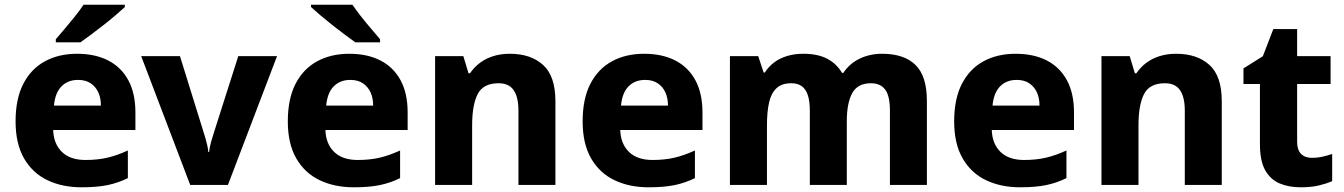

<svg xmlns="http://www.w3.org/2000/svg" viewBox="-20 -786 5710 816"><path d="M307.5 -557.5Q384.6 -557.5 440.2 -528.8Q495.7 -500.2 525.6 -444.6Q555.5 -389.1 555.5 -308V-233.5H206Q208 -174.8 243 -140.5Q278.1 -106.1 343.3 -106.1Q395 -106.1 436.8 -115.9Q478.7 -125.8 523.4 -146.5V-29Q483 -9 438 0.5Q392.9 10 326.5 10Q245.1 10 181.9 -20Q118.7 -50 82.4 -112.5Q46.2 -175 46.2 -270.1Q46.2 -366.2 79.1 -429.8Q112 -493.5 170.9 -525.5Q229.8 -557.5 307.5 -557.5ZM311.9 -446.4Q268.4 -446.4 241.4 -419Q214.3 -391.7 209.3 -337.2H408.9Q408.9 -369 397.9 -393.3Q386.9 -417.5 365.5 -431.9Q344.1 -446.4 311.9 -446.4ZM510.5 -756Q495.4 -742 471.7 -721.7Q448 -701.3 420.4 -679.8Q392.8 -658.3 366.9 -638.8Q341 -619.3 321.7 -606H217.2V-619.3Q233.5 -638.3 255.4 -664Q277.3 -689.7 299 -716.8Q320.7 -744 335.1 -766H510.5Z M788.4 0 580 -547.5H744.8L845.3 -224Q848.6 -214.8 852.8 -199.6Q857.1 -184.4 860.8 -168.7Q864.4 -153 865.4 -140H868.7Q870 -153 873.5 -168.2Q876.9 -183.4 881.7 -198.3Q886.5 -213.2 889.4 -223.4L992.7 -547.5H1157.4L948.7 0Z M1464.5 -557.5Q1541.6 -557.5 1597.2 -528.8Q1652.7 -500.2 1682.6 -444.6Q1712.5 -389.1 1712.5 -308V-233.5H1363Q1365 -174.8 1400 -140.5Q1435.1 -106.1 1500.3 -106.1Q1552 -106.1 1593.8 -115.9Q1635.7 -125.8 1680.4 -146.5V-29Q1640 -9 1595 0.5Q1549.9 10 1483.5 10Q1402.1 10 1338.9 -20Q1275.7 -50 1239.4 -112.5Q1203.2 -175 1203.2 -270.1Q1203.2 -366.2 1236.1 -429.8Q1269 -493.5 1327.9 -525.5Q1386.8 -557.5 1464.5 -557.5ZM1468.9 -446.4Q1425.4 -446.4 1398.4 -419Q1371.3 -391.7 1366.3 -337.2H1565.9Q1565.9 -369 1554.9 -393.3Q1543.9 -417.5 1522.5 -431.9Q1501.1 -446.4 1468.9 -446.4ZM1477.7 -766Q1492.7 -744 1513.9 -716.8Q1535.1 -689.7 1557.3 -664Q1579.5 -638.3 1595.2 -619.3V-606H1490.4Q1471.4 -619.3 1445.3 -638.8Q1419.3 -658.3 1392 -679.8Q1364.8 -701.3 1340.9 -721.7Q1317 -742 1301.9 -756V-766Z M2146.5 -557.5Q2235.8 -557.5 2288.1 -510Q2340.5 -462.5 2340.5 -356.3V0H2183.4V-315.4Q2183.4 -373.6 2163 -402.9Q2142.7 -432.2 2099.1 -432.2Q2033.7 -432.2 2010.2 -386.2Q1986.6 -340.2 1986.6 -253.7V0H1829.2V-547.5H1949.2L1971.2 -474.5H1977.5Q1995.5 -501.1 2020.7 -519.6Q2045.8 -538.1 2077.5 -547.8Q2109.1 -557.5 2146.5 -557.5Z M2717.5 -557.5Q2794.6 -557.5 2850.2 -528.8Q2905.7 -500.2 2935.6 -444.6Q2965.5 -389.1 2965.5 -308V-233.5H2616Q2618 -174.8 2653 -140.5Q2688.1 -106.1 2753.3 -106.1Q2805 -106.1 2846.8 -115.9Q2888.7 -125.8 2933.4 -146.5V-29Q2893 -9 2848 0.5Q2802.9 10 2736.5 10Q2655.1 10 2591.9 -20Q2528.7 -50 2492.4 -112.5Q2456.2 -175 2456.2 -270.1Q2456.2 -366.2 2489.1 -429.8Q2522 -493.5 2580.9 -525.5Q2639.8 -557.5 2717.5 -557.5ZM2721.9 -446.4Q2678.4 -446.4 2651.4 -419Q2624.3 -391.7 2619.3 -337.2H2818.9Q2818.9 -369 2807.9 -393.3Q2796.9 -417.5 2775.5 -431.9Q2754.1 -446.4 2721.9 -446.4Z M3728.8 -557.5Q3822.5 -557.5 3870.9 -509.9Q3919.3 -462.4 3919.3 -356.4V0H3762.2V-315.3Q3762.2 -378.3 3742.1 -405.3Q3722 -432.2 3681.5 -432.2Q3625 -432.2 3602 -390.3Q3578.9 -348.3 3578.9 -270.4V0H3421.8V-315.3Q3421.8 -356 3413.2 -381.8Q3404.6 -407.6 3387.3 -419.9Q3370.1 -432.2 3342.8 -432.2Q3303 -432.2 3280.4 -411.4Q3257.8 -390.6 3248.7 -351Q3239.6 -311.3 3239.6 -253.7V0H3082.2V-547.5H3202.4L3225.5 -477.8H3230.5Q3246.2 -502.5 3269.6 -520.3Q3293.1 -538.1 3324.5 -547.8Q3355.8 -557.5 3393.9 -557.5Q3455.2 -557.5 3495.4 -536.5Q3535.5 -515.5 3558.6 -476.2H3564.2Q3590.6 -516.2 3633.7 -536.8Q3676.8 -557.5 3728.8 -557.5Z M4296.5 -557.5Q4373.6 -557.5 4429.2 -528.8Q4484.7 -500.2 4514.6 -444.6Q4544.5 -389.1 4544.5 -308V-233.5H4195Q4197 -174.8 4232 -140.5Q4267.1 -106.1 4332.3 -106.1Q4384 -106.1 4425.8 -115.9Q4467.7 -125.8 4512.4 -146.5V-29Q4472 -9 4427 0.5Q4381.9 10 4315.5 10Q4234.1 10 4170.9 -20Q4107.7 -50 4071.4 -112.5Q4035.2 -175 4035.2 -270.1Q4035.2 -366.2 4068.1 -429.8Q4101 -493.5 4159.9 -525.5Q4218.8 -557.5 4296.5 -557.5ZM4300.9 -446.4Q4257.4 -446.4 4230.4 -419Q4203.3 -391.7 4198.3 -337.2H4397.9Q4397.9 -369 4386.9 -393.3Q4375.9 -417.5 4354.5 -431.9Q4333.1 -446.4 4300.9 -446.4Z M4978.5 -557.5Q5067.8 -557.5 5120.1 -510Q5172.5 -462.5 5172.5 -356.3V0H5015.4V-315.4Q5015.4 -373.6 4995 -402.9Q4974.7 -432.2 4931.1 -432.2Q4865.7 -432.2 4842.2 -386.2Q4818.6 -340.2 4818.6 -253.7V0H4661.2V-547.5H4781.2L4803.2 -474.5H4809.5Q4827.5 -501.1 4852.7 -519.6Q4877.8 -538.1 4909.5 -547.8Q4941.1 -557.5 4978.5 -557.5Z M5555.2 -115.2Q5579.2 -115.2 5600.6 -120.1Q5621.9 -124.9 5641.7 -131.6V-16.1Q5616.2 -5.1 5584.1 2.5Q5552.1 10 5507.8 10Q5457.8 10 5418.9 -6.2Q5380 -22.4 5357.3 -62.1Q5334.7 -101.8 5334.7 -173.5V-428.9H5264.7V-495.2L5347.1 -547L5391.6 -662.4H5492.8V-547.5H5635V-428.9H5492.8V-182.9Q5492.8 -148.8 5509.5 -132Q5526.3 -115.2 5555.2 -115.2Z"/></svg>

Font: Noto Sans Oriya
Style: Regular
Weight: 400
Designer: Amélie Bonet and Sol Matas
Foundry: Google LLC
Version: Version 2.006